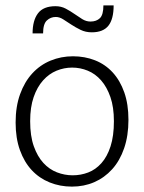

<svg xmlns="http://www.w3.org/2000/svg" viewBox="-20 -685 536 713"><path d="M457 -240Q457 -181 441 -134.5Q425 -88 396.5 -56.5Q368 -25 330 -8.5Q292 8 247 8Q203 8 164.5 -7.5Q126 -23 98 -53Q70 -83 54 -127.5Q38 -172 38 -230Q38 -289 54.5 -335Q71 -381 100 -412.5Q129 -444 168 -460Q207 -476 251 -476Q295 -476 333 -461Q371 -446 398.5 -416Q426 -386 441.5 -342Q457 -298 457 -240ZM403 -235Q403 -287 390 -324.5Q377 -362 355.5 -386.5Q334 -411 306 -422.5Q278 -434 248 -434Q218 -434 190 -422.5Q162 -411 140 -386.5Q118 -362 105 -324.5Q92 -287 92 -235Q92 -180 105.5 -142Q119 -104 141 -80Q163 -56 191.5 -45Q220 -34 250 -34Q280 -34 307.5 -44.5Q335 -55 356.5 -79Q378 -103 390.5 -141.5Q403 -180 403 -235ZM101 -561Q101 -609 121 -635.5Q141 -662 186 -662Q207 -662 224 -653Q241 -644 256 -633.5Q271 -623 285.5 -614Q300 -605 316 -605Q338 -605 351 -617.5Q364 -630 364 -665H402Q402 -614 382.5 -589.5Q363 -565 321 -565Q298 -565 279.5 -574Q261 -583 245 -593.5Q229 -604 215 -613Q201 -622 187 -622Q168 -622 154 -609Q140 -596 140 -561Z"/></svg>

Font: Ek Mukta ExtraLight
Style: Regular
Weight: 275
Designer: Girish Dalvi and Yashodeep Gholap
Foundry: Ek Type
Version: Version 2.538;PS 1.002;hotconv 16.6.51;makeotf.lib2.5.65220;